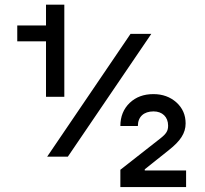

<svg xmlns="http://www.w3.org/2000/svg" viewBox="-20 -753 857 803"><path d="M758.3 29.3V-40H585.4V-44.9L687 -126C733.4 -162.6 756.3 -195.3 756.3 -236.8C756.3 -272 743.7 -301.3 717.8 -324.7C691.9 -347.7 660.2 -359.4 621.6 -359.4C581.1 -359.4 548.3 -347.2 522.5 -322.8C496.6 -297.9 483.4 -265.6 483.4 -226.1H556.6C556.6 -264.6 581.5 -287.1 622.1 -287.1C658.7 -287.1 683.1 -264.2 683.1 -227.5C683.1 -206.1 675.8 -193.8 650.9 -174.3L483.4 -43V29.3ZM172.4 -580.1V-348.1H249V-733.4H172.4V-646.5H52.2V-580.1ZM612.8 -611.3H525.9L177.2 -97.7H263.7Z"/></svg>

Font: Estedad Bold
Style: Regular
Weight: 700
Designer: Amin Abedi
Version: Version 7.3